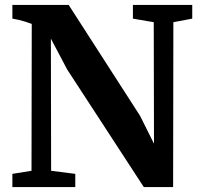

<svg xmlns="http://www.w3.org/2000/svg" viewBox="-20 -763 816 783"><path d="M30.5 0V-54L108.5 -66.5L109.5 -665.5Q98 -670 84.5 -674.2Q71 -678.5 57.5 -681.8Q44 -685 30.5 -687V-743H260L551 -291L608 -177L607 -672.5L522 -687V-743H764V-687L687 -672.5L686 0H566.5L254 -479.5L187.5 -605.5L188.5 -66.5L287 -54V0Z"/></svg>

Font: Merriweather 36pt
Style: Bold
Weight: 700
Designer: Eben Sorkin
Foundry: Eben Sorkin
Version: Version 2.100